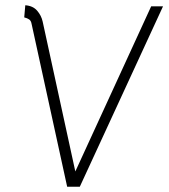

<svg xmlns="http://www.w3.org/2000/svg" viewBox="-20 -710 641 729"><path d="M72 -644 76 -690Q105 -688 121 -669.5Q137 -651 142 -628L266 -59L554 -686H599L283 -1H235L100 -619Q98 -631 91 -636Q84 -641 72 -644Z"/></svg>

Font: Bellota Text Light
Style: Italic
Weight: 300
Italic angle: -7.5°
Designer: Kemie Guaida
Foundry: Kemie Guaida
Version: Version 4.001